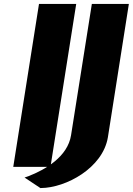

<svg xmlns="http://www.w3.org/2000/svg" viewBox="-20 -843 671 970"><path d="M47 0H235L365 -823H177ZM104 54 184 107H187C313 106 499 6 525 -149L631 -823H444L339 -160C322 -51 209 14 124 47Z"/></svg>

Font: Rabbid Highway Sign IV
Style: BlkObl
Weight: 400
Foundry: Cannot Into Space Fonts
Version: Version 0.277